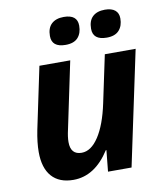

<svg xmlns="http://www.w3.org/2000/svg" viewBox="-85 -822 773 902"><g transform="rotate(-10 302.0 -371.0)"><path d="M127.9 -545.9 65.9 -251C58.1 -211.9 54.2 -177.2 54.2 -147C54.2 -96.2 66.1 -57.4 89.8 -30.5C113.6 -3.7 147.9 9.8 192.9 9.8C261.2 9.8 319 -27.2 366.2 -101.1H369.1L358.9 0H471.2L586.9 -545.9H439.9L392.1 -319.8C378.1 -253.4 358.9 -201.7 334.5 -164.6C310.1 -127.4 282.9 -108.9 252.9 -108.9C217.8 -108.9 200.2 -128.9 200.2 -168.9C200.2 -185.5 202.8 -204.9 208 -227.1L274.9 -545.9ZM397 -674.8C397 -639 418.9 -621.1 462.9 -621.1C489.3 -621.1 508.9 -628.2 521.7 -642.3C534.6 -656.5 541 -675.5 541 -699.2C541 -716.1 535.5 -729.2 524.4 -738.3C513.3 -747.4 497.2 -752 476.1 -752C450.7 -752 431.2 -745.4 417.5 -732.4C403.8 -719.4 397 -700.2 397 -674.8ZM200.7 -674.8C200.7 -639 222.7 -621.1 266.6 -621.1C293.3 -621.1 313 -628.2 325.7 -642.3C338.4 -656.5 344.7 -675.5 344.7 -699.2C344.7 -734.4 323.1 -752 279.8 -752C254.7 -752 235.3 -745.4 221.4 -732.4C207.6 -719.4 200.7 -700.2 200.7 -674.8Z"/></g></svg>

Font: OpenSans
Style: Bold Italic
Weight: 700
Italic angle: -12°
Foundry: Ascender Corporation
Version: Version 1.10; ttfautohint (v1.2) -l 8 -r 50 -G 200 -x 14 -D 